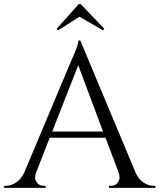

<svg xmlns="http://www.w3.org/2000/svg" viewBox="-30 -910 773 930"><path d="M351 -890H361L475 -771L469 -763L355 -829L251 -763L245 -771ZM715 -10H723V0H498V-10H507Q528 -10 538.5 -23.5Q549 -37 549 -49Q549 -61 545 -73L481 -243H211L144 -72Q140 -60 140 -48.5Q140 -37 150.5 -23.5Q161 -10 182 -10H191V0H-10V-10H-1Q24 -10 48 -26Q72 -42 87 -73L313 -611Q350 -692 350 -714H359L627 -73Q641 -42 665 -26Q689 -10 715 -10ZM223 -273H469L349 -594Z"/></svg>

Font: Cinzel Decorative
Style: Regular
Weight: 400
Designer: Natanael Gama
Version: Version 1.002;PS 001.002;hotconv 1.0.56;makeotf.lib2.0.21325